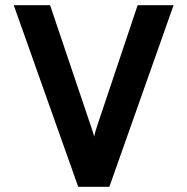

<svg xmlns="http://www.w3.org/2000/svg" viewBox="-20 -720 722 740"><path d="M281.5 0 33 -700H173L329.5 -236.5Q333 -226 336.8 -214.8Q340.5 -203.5 343 -194Q344.5 -202.5 347.8 -213.8Q351 -225 355 -236.5L510.5 -700H649L401.5 0Z"/></svg>

Font: Overpass
Style: Bold
Weight: 700
Designer: Delve Withrington, Dave Bailey, Thomas Jockin
Foundry: Delve Fonts LLC
Version: Version 4.000; ttfautohint (v1.8.3)